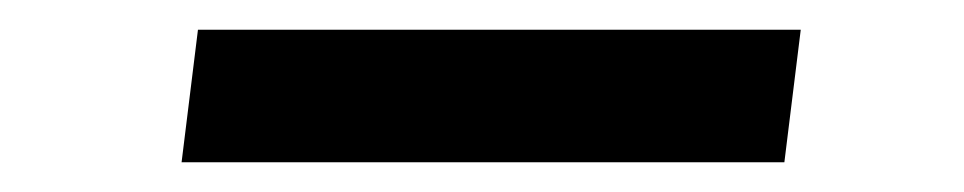

<svg xmlns="http://www.w3.org/2000/svg" viewBox="-20 -109 648 129"><path d="M113 -89H518L507 0H102Z"/></svg>

Font: Josefin Sans Medium
Style: Italic
Weight: 500
Italic angle: -7°
Designer: Santiago Orozco
Foundry: Typemade
Version: Version 2.000